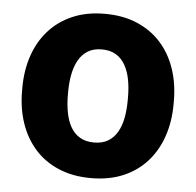

<svg xmlns="http://www.w3.org/2000/svg" viewBox="-44 -583 652 638"><g transform="rotate(5 281.5 -264.0)"><path d="M28.8 -258.8V-269Q28.8 -327.1 45.4 -376.2Q62 -425.3 94.2 -461.4Q126.5 -497.6 173.3 -517.8Q220.2 -538.1 280.8 -538.1Q342.3 -538.1 389.4 -517.8Q436.5 -497.6 468.8 -461.4Q501 -425.3 517.6 -376.2Q534.2 -327.1 534.2 -269V-258.8Q534.2 -201.2 517.6 -152.1Q501 -103 468.8 -66.7Q436.5 -30.3 389.6 -10.3Q342.8 9.8 281.7 9.8Q221.2 9.8 173.8 -10.3Q126.5 -30.3 94.2 -66.7Q62 -103 45.4 -152.1Q28.8 -201.2 28.8 -258.8ZM181.6 -269V-258.8Q181.6 -227.5 186.8 -200.2Q191.9 -172.9 203.6 -152.3Q215.3 -131.8 234.6 -120.4Q253.9 -108.9 281.7 -108.9Q309.6 -108.9 328.6 -120.4Q347.7 -131.8 359.4 -152.3Q371.1 -172.9 376.2 -200.2Q381.3 -227.5 381.3 -258.8V-269Q381.3 -299.8 376.2 -326.9Q371.1 -354 359.4 -375Q347.7 -396 328.4 -407.7Q309.1 -419.4 280.8 -419.4Q253.4 -419.4 234.4 -407.7Q215.3 -396 203.6 -375Q191.9 -354 186.8 -326.9Q181.6 -299.8 181.6 -269Z"/></g></svg>

Font: Roboto ExtraBold
Style: Regular
Weight: 800
Designer: Christian Robertson
Foundry: Google
Version: Version 3.009; 2024